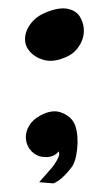

<svg xmlns="http://www.w3.org/2000/svg" viewBox="-20 -374 260 457"><path d="M74.2 -2Q59.6 -6.8 50.8 -19Q42 -31.2 41.5 -45.9Q41 -60.5 49.3 -74.7Q57.6 -88.9 75.2 -98.6Q103.5 -114.3 125 -106.4Q146.5 -98.6 155.3 -83Q160.2 -75.2 162.6 -61.5Q165 -47.9 164.6 -32.7Q164.1 -17.6 161.1 -2.9Q158.2 11.7 152.3 21.5Q147.5 28.3 140.6 36.1Q134.8 43 126.5 50.3Q118.2 57.6 107.4 62.5L73.2 59.6Q80.1 51.8 85.4 45.9Q90.8 40 94.7 35.2Q98.6 30.3 102.5 26.4Q108.4 19.5 112.3 12.7Q116.2 6.8 119.1 0Q122.1 -6.8 120.1 -13.7Q113.3 -5.9 105.5 -2.9Q97.7 0 90.8 0Q82 0 74.2 -2ZM170.9 -333Q177.7 -321.3 179.2 -308.1Q180.7 -294.9 176.8 -282.2Q172.9 -269.5 163.6 -257.8Q154.3 -246.1 139.6 -239.3Q108.4 -224.6 84 -231.4Q59.6 -238.3 46.9 -256.8Q40 -266.6 39.6 -278.8Q39.1 -291 44.4 -303.2Q49.8 -315.4 60.5 -326.2Q71.3 -336.9 87.9 -343.8Q120.1 -357.4 141.1 -353Q162.1 -348.6 170.9 -333Z"/></svg>

Font: Lakki Reddy
Style: Regular
Weight: 400
Designer: Appaji Ambarisha Darbha
Version: Version 1.0.4; ttfautohint (v1.2.42-39fb)